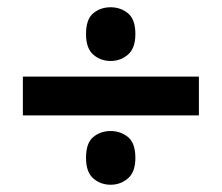

<svg xmlns="http://www.w3.org/2000/svg" viewBox="-20 -617 612 529"><path d="M43 -299V-406H528V-299ZM285 -108Q257 -108 237 -125.5Q217 -143 217 -182Q217 -223 237 -239.5Q257 -256 285 -256Q312 -256 332.5 -239.5Q353 -223 353 -182Q353 -143 332.5 -125.5Q312 -108 285 -108ZM285 -449Q257 -449 237 -466.5Q217 -484 217 -523Q217 -564 237 -580.5Q257 -597 285 -597Q312 -597 332.5 -580.5Q353 -564 353 -523Q353 -484 332.5 -466.5Q312 -449 285 -449Z"/></svg>

Font: Noto Sans Malayalam
Style: Regular
Weight: 400
Designer: Jelle Bosma - Monotype Design Team
Foundry: Monotype Imaging Inc.
Version: Version 2.103